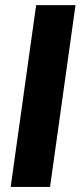

<svg xmlns="http://www.w3.org/2000/svg" viewBox="-20 -735 317 755"><path d="M122.1 -714.8H276.9L176.8 0H22Z"/></svg>

Font: Human Sans Bold
Style: Italic
Weight: 700
Italic angle: -8°
Designer: Tim Radville
Foundry: Continuum
Version: Version 1.000;FEAKit 1.0